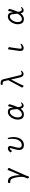

<svg xmlns="http://www.w3.org/2000/svg" viewBox="2534 -3288 933 6040"><g transform="rotate(-90 3000.0 -267.5)"><path d="M670 -483Q673 -492 685 -492Q701 -492 719.5 -478Q738 -464 738 -450Q738 -448 736 -442Q725 -424 699 -368L504 72Q500 80 482 131L470 166Q465 179 453 179Q438 179 421.5 163.5Q405 148 405 134Q405 130 406 128Q436 66 446.5 30Q457 -6 457 -63Q457 -135 441.5 -215Q426 -295 399 -353Q385 -384 362 -397.5Q339 -411 303 -411Q286 -411 276 -410H275Q269 -410 265 -418Q261 -426 261 -438Q261 -456 269 -470.5Q277 -485 291 -485Q355 -485 397 -464Q439 -443 462 -387Q486 -327 498 -257.5Q510 -188 510 -118V-101L634 -389Q660 -451 670 -483Z M1666 -490Q1680 -490 1686 -472Q1710 -386 1710 -306Q1710 -221 1681.5 -147Q1653 -73 1596.5 -27.5Q1540 18 1459 18Q1377 18 1339 -26Q1301 -70 1301 -134Q1301 -170 1310.5 -212Q1320 -254 1339 -320Q1347 -347 1354 -373Q1360 -399 1360 -409Q1360 -418 1357 -421Q1354 -424 1348 -424Q1333 -424 1317 -410.5Q1301 -397 1288 -372Q1283 -364 1272 -364Q1257 -364 1243 -375Q1229 -386 1229 -400Q1229 -410 1236 -418Q1266 -455 1292 -470.5Q1318 -486 1354 -486Q1389 -486 1408.5 -466.5Q1428 -447 1428 -409Q1428 -389 1422 -365L1406 -305Q1389 -245 1380 -205.5Q1371 -166 1371 -135Q1371 -98 1392.5 -73Q1414 -48 1453 -48Q1486 -48 1530 -66.5Q1574 -85 1614 -156Q1654 -227 1654 -368Q1654 -414 1646 -464V-468Q1646 -477 1652 -483.5Q1658 -490 1666 -490Z M2421 18Q2258 18 2258 -184Q2258 -247 2289 -318Q2320 -389 2375.5 -437.5Q2431 -486 2499 -486Q2567 -486 2598.5 -448.5Q2630 -411 2639 -319Q2662 -392 2672 -458Q2675 -476 2691 -476Q2707 -476 2724.5 -461.5Q2742 -447 2742 -432L2741 -428Q2725 -368 2700 -297.5Q2675 -227 2649 -170Q2657 -98 2672 -74Q2687 -50 2708 -47L2717 -46Q2743 -46 2759 -59Q2777 -73 2788 -73Q2798 -73 2798 -62Q2798 -51 2783 -33.5Q2768 -16 2744 -3Q2720 10 2694 10Q2659 10 2637 -11.5Q2615 -33 2603 -87Q2566 -35 2519 -8.5Q2472 18 2421 18ZM2421 -45Q2521 -45 2589 -183Q2587 -201 2585 -237Q2581 -306 2573 -345.5Q2565 -385 2547.5 -404Q2530 -423 2499 -423Q2453 -423 2413.5 -385Q2374 -347 2350 -290Q2326 -233 2326 -182Q2326 -45 2421 -45Z M3757 -63Q3776 -76 3787 -76Q3797 -76 3797 -66Q3797 -54 3781 -36Q3765 -18 3740.5 -5Q3716 8 3691 8Q3652 8 3625.5 -18.5Q3599 -45 3585 -105L3519 -386Q3475 -305 3372 -97Q3359 -71 3348.5 -43.5Q3338 -16 3335 -7Q3329 6 3317 6Q3301 6 3284 -9.5Q3267 -25 3267 -39Q3267 -43 3269 -47Q3297 -95 3316 -133Q3427 -349 3498 -473L3471 -586Q3463 -617 3454 -629.5Q3445 -642 3429.5 -645.5Q3414 -649 3380 -649H3369Q3359 -649 3354.5 -656Q3350 -663 3350 -674Q3350 -689 3357.5 -701.5Q3365 -714 3377 -714Q3435 -714 3465 -704Q3495 -694 3508.5 -673Q3522 -652 3532 -611L3650 -122Q3660 -82 3670.5 -68Q3681 -54 3706 -52H3712Q3742 -52 3757 -63Z M4467 -470Q4469 -479 4481 -479Q4498 -479 4518.5 -467.5Q4539 -456 4539 -444V-441L4522 -353L4492 -135Q4488 -111 4488 -93Q4488 -66 4499.5 -59Q4511 -52 4530 -52Q4549 -52 4571 -58.5Q4593 -65 4608 -76Q4625 -89 4635 -89Q4645 -89 4645 -78Q4645 -61 4624 -40Q4603 -19 4571.5 -4Q4540 11 4509 11Q4417 11 4417 -93Q4417 -119 4421 -143L4453 -364Q4462 -418 4467 -470Z M5421 18Q5258 18 5258 -184Q5258 -247 5289 -318Q5320 -389 5375.5 -437.5Q5431 -486 5499 -486Q5567 -486 5598.5 -448.5Q5630 -411 5639 -319Q5662 -392 5672 -458Q5675 -476 5691 -476Q5707 -476 5724.5 -461.5Q5742 -447 5742 -432L5741 -428Q5725 -368 5700 -297.5Q5675 -227 5649 -170Q5657 -98 5672 -74Q5687 -50 5708 -47L5717 -46Q5743 -46 5759 -59Q5777 -73 5788 -73Q5798 -73 5798 -62Q5798 -51 5783 -33.5Q5768 -16 5744 -3Q5720 10 5694 10Q5659 10 5637 -11.5Q5615 -33 5603 -87Q5566 -35 5519 -8.5Q5472 18 5421 18ZM5421 -45Q5521 -45 5589 -183Q5587 -201 5585 -237Q5581 -306 5573 -345.5Q5565 -385 5547.5 -404Q5530 -423 5499 -423Q5453 -423 5413.5 -385Q5374 -347 5350 -290Q5326 -233 5326 -182Q5326 -45 5421 -45Z"/></g></svg>

Font: Iansui 0.93
Style: Regular
Weight: 400
Designer: But Ko / Fontworks Inc.
Foundry: zi-hi.com / Fontworks Inc.
Version: Version 0.931